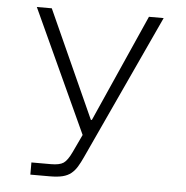

<svg xmlns="http://www.w3.org/2000/svg" viewBox="-49 -544 730 754"><g transform="rotate(5 316.0 -167.0)"><path d="M98 162V114H175Q209 114 224.5 103.5Q240 93 256 59L289 -11L66 -496H125L316 -73H320L508 -496H566L302 75Q292 97 282 113.5Q272 130 258.5 141Q245 152 225 157Q205 162 174 162Z"/></g></svg>

Font: Atkinson Hyperlegible Mono ExtraLight
Style: Regular
Weight: 200
Monospace: yes
Designer: Elliott Scott, Megan Eiswerth, Linus Boman, Theodore Petrosky, Letters from Sweden
Foundry: Applied Design Works, Letters from Sweden
Version: Version 2.001